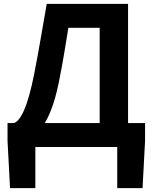

<svg xmlns="http://www.w3.org/2000/svg" viewBox="-20 -761 790 994"><path d="M163 0H587V213H718L731 -32V-124H643V-741H222C196 -595 184 -517 158 -383C122 -199 85 -136 53 -124H19V-32L32 213H163ZM212 -124C245 -179 271 -259 290 -363C310 -463 317 -517 334 -617H496V-124Z"/></svg>

Font: Noto Sans Mono CJK HK
Style: Bold
Weight: 700
Designer: Ryoko NISHIZUKA 西塚涼子 (kana, bopomofo & ideographs); Paul D. Hunt (Latin, Greek & Cyrillic); Sandoll Communications 산돌커뮤니
Foundry: Adobe
Version: Version 2.004;hotconv 1.0.118;makeotfexe 2.5.65603